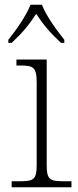

<svg xmlns="http://www.w3.org/2000/svg" viewBox="-20 -786 328 806"><path d="M15 -619V-606H29C76 -650 102 -682 132 -728C162 -682 189 -650 236 -606H250V-619C219 -657 173 -721 156 -766H108C91 -721 46 -657 15 -619ZM29 0H280V-25H255C187 -25 176 -30 176 -98V-536H49V-511H64C119 -511 134 -505 134 -439V-97C134 -30 122 -25 56 -25H29Z"/></svg>

Font: Noto Serif Sinhala ExtraLight
Style: Regular
Weight: 200
Designer: Jelle Bosma - Monotype Design Team
Foundry: Monotype Imaging Inc.
Version: Version 2.007